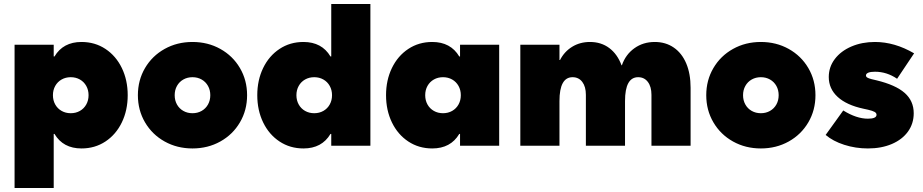

<svg xmlns="http://www.w3.org/2000/svg" viewBox="-20 -727 4604 958"><path d="M52.7 -503.9H248V-445.3H252Q294.9 -517.6 386.7 -517.6Q453.6 -517.6 506.1 -482.9Q558.6 -448.2 587.9 -387.7Q617.2 -327.1 617.2 -252Q617.2 -176.8 587.9 -116.2Q558.6 -55.7 506.1 -21Q453.6 13.7 386.7 13.7Q294.9 13.7 252 -58.6H248V210.9H52.7ZM421.9 -252Q421.9 -277.8 410.4 -298.3Q398.9 -318.8 378.7 -330.3Q358.4 -341.8 333 -341.8Q307.6 -341.8 287.4 -330.3Q267.1 -318.8 255.6 -298.3Q244.1 -277.8 244.1 -252Q244.1 -226.1 255.6 -205.6Q267.1 -185.1 287.4 -173.6Q307.6 -162.1 333 -162.1Q358.4 -162.1 378.7 -173.6Q398.9 -185.1 410.4 -205.6Q421.9 -226.1 421.9 -252Z M668 -252Q668 -326.7 703.6 -387.5Q739.3 -448.2 801.5 -482.9Q863.8 -517.6 940.4 -517.6Q1017.1 -517.6 1079.3 -482.9Q1141.6 -448.2 1177.2 -387.5Q1212.9 -326.7 1212.9 -252Q1212.9 -177.2 1177.2 -116.5Q1141.6 -55.7 1079.3 -21Q1017.1 13.7 940.4 13.7Q863.8 13.7 801.5 -21Q739.3 -55.7 703.6 -116.5Q668 -177.2 668 -252ZM1029.3 -252Q1029.3 -277.8 1017.8 -298.3Q1006.3 -318.8 986.1 -330.3Q965.8 -341.8 940.4 -341.8Q915 -341.8 894.8 -330.3Q874.5 -318.8 863 -298.3Q851.6 -277.8 851.6 -252Q851.6 -226.1 863 -205.6Q874.5 -185.1 894.8 -173.6Q915 -162.1 940.4 -162.1Q965.8 -162.1 986.1 -173.6Q1006.3 -185.1 1017.8 -205.6Q1029.3 -226.1 1029.3 -252Z M1632.8 0V-58.6H1628.9Q1585.9 13.7 1494.1 13.7Q1427.2 13.7 1374.8 -21Q1322.3 -55.7 1293 -116.2Q1263.7 -176.8 1263.7 -252Q1263.7 -327.1 1293 -387.7Q1322.3 -448.2 1374.8 -482.9Q1427.2 -517.6 1494.1 -517.6Q1585.9 -517.6 1628.9 -445.3H1632.8V-707H1828.1V0ZM1636.7 -252Q1636.7 -277.8 1625.2 -298.3Q1613.8 -318.8 1593.5 -330.3Q1573.2 -341.8 1547.9 -341.8Q1522.5 -341.8 1502.2 -330.3Q1481.9 -318.8 1470.5 -298.3Q1459 -277.8 1459 -252Q1459 -226.1 1470.5 -205.6Q1481.9 -185.1 1502.2 -173.6Q1522.5 -162.1 1547.9 -162.1Q1573.2 -162.1 1593.5 -173.6Q1613.8 -185.1 1625.2 -205.6Q1636.7 -226.1 1636.7 -252Z M2279.3 -252Q2279.3 -277.8 2267.8 -298.3Q2256.3 -318.8 2236.1 -330.3Q2215.8 -341.8 2190.4 -341.8Q2165 -341.8 2144.8 -330.3Q2124.5 -318.8 2113 -298.3Q2101.6 -277.8 2101.6 -252Q2101.6 -226.1 2113 -205.6Q2124.5 -185.1 2144.8 -173.6Q2165 -162.1 2190.4 -162.1Q2215.8 -162.1 2236.1 -173.6Q2256.3 -185.1 2267.8 -205.6Q2279.3 -226.1 2279.3 -252ZM2275.4 0V-58.6H2271.5Q2228.5 13.7 2136.7 13.7Q2069.8 13.7 2017.3 -21Q1964.8 -55.7 1935.5 -116.2Q1906.2 -176.8 1906.2 -252Q1906.2 -327.1 1935.5 -387.7Q1964.8 -448.2 2017.3 -482.9Q2069.8 -517.6 2136.7 -517.6Q2228.5 -517.6 2271.5 -445.3H2275.4V-503.9H2470.7V0Z M2576.2 -503.9H2771.5V-427.7H2774.4Q2795.9 -469.7 2835 -493.7Q2874 -517.6 2923.8 -517.6Q2979.5 -517.6 3020 -487.3Q3060.5 -457 3081.1 -401.4H3083Q3101.6 -455.1 3145.3 -486.3Q3189 -517.6 3247.1 -517.6Q3301.3 -517.6 3341.8 -489.7Q3382.3 -461.9 3404.1 -410.4Q3425.8 -358.9 3425.8 -289.1V0H3230.5V-253.9Q3230.5 -294.4 3212.6 -318.1Q3194.8 -341.8 3164.1 -341.8Q3098.6 -341.8 3098.6 -222.7V0H2903.3V-253.9Q2903.3 -294.4 2885.5 -318.1Q2867.7 -341.8 2836.9 -341.8Q2771.5 -341.8 2771.5 -222.7V0H2576.2Z M3503.9 -252Q3503.9 -326.7 3539.6 -387.5Q3575.2 -448.2 3637.5 -482.9Q3699.7 -517.6 3776.4 -517.6Q3853 -517.6 3915.3 -482.9Q3977.5 -448.2 4013.2 -387.5Q4048.8 -326.7 4048.8 -252Q4048.8 -177.2 4013.2 -116.5Q3977.5 -55.7 3915.3 -21Q3853 13.7 3776.4 13.7Q3699.7 13.7 3637.5 -21Q3575.2 -55.7 3539.6 -116.5Q3503.9 -177.2 3503.9 -252ZM3865.2 -252Q3865.2 -277.8 3853.8 -298.3Q3842.3 -318.8 3822 -330.3Q3801.8 -341.8 3776.4 -341.8Q3751 -341.8 3730.7 -330.3Q3710.4 -318.8 3699 -298.3Q3687.5 -277.8 3687.5 -252Q3687.5 -226.1 3699 -205.6Q3710.4 -185.1 3730.7 -173.6Q3751 -162.1 3776.4 -162.1Q3801.8 -162.1 3822 -173.6Q3842.3 -185.1 3853.8 -205.6Q3865.2 -226.1 3865.2 -252Z M4099.6 -53.7 4187.5 -175.8Q4253.4 -134.8 4310.5 -134.8Q4353.5 -134.8 4353.5 -154.3Q4353.5 -163.1 4343.8 -168.7Q4334 -174.3 4310.5 -179.7L4288.1 -184.6Q4204.1 -202.6 4159.7 -243.4Q4115.2 -284.2 4115.2 -342.8Q4115.2 -392.6 4145.3 -432.4Q4175.3 -472.2 4228 -494.9Q4280.8 -517.6 4345.7 -517.6Q4443.8 -517.6 4541 -460.9L4456.1 -334Q4404.8 -369.1 4345.7 -369.1Q4323.7 -369.1 4312.3 -364.3Q4300.8 -359.4 4300.8 -350.6Q4300.8 -344.2 4307.1 -340.1Q4313.5 -335.9 4329.1 -332L4353.5 -326.2Q4448.7 -303.2 4493.9 -263.4Q4539.1 -223.6 4539.1 -162.1Q4539.1 -110.4 4510.5 -70.6Q4481.9 -30.8 4429.9 -8.5Q4377.9 13.7 4310.5 13.7Q4249 13.7 4192.6 -4.4Q4136.2 -22.5 4099.6 -53.7Z"/></svg>

Font: Wanted Sans ExtraBlack
Style: Regular
Weight: 900
Designer: Original Design by Kil Hyung-jin and Kang Hanbin, Wanted Lab, Inc; Hangeul from Source Han Sans by Jang Soo-young and Ka
Foundry: Wanted Lab, Inc.
Version: Version 1.001